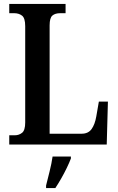

<svg xmlns="http://www.w3.org/2000/svg" viewBox="-20 -734 597 975"><path d="M27 0V-47H55Q76 -47 92 -59.5Q108 -72 108 -112V-601Q108 -642 92 -654.5Q76 -667 52 -667H27V-714H313V-667H286Q260 -667 246 -655Q232 -643 232 -605V-55H395Q428 -55 445 -78.5Q462 -102 469 -143L482 -218H528L522 0ZM214 208Q222 176 232 136Q242 96 247 61H340V71Q332 92 319 119Q306 146 290.5 173Q275 200 261 221H214Z"/></svg>

Font: Noto Serif Thai Condensed SemiBold
Style: Regular
Weight: 600
Width: 3
Designer: Monotype Design Team
Foundry: Monotype Imaging Inc.
Version: Version 2.002; ttfautohint (v1.8.4.7-5d5b)